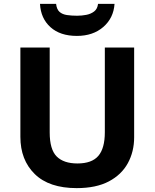

<svg xmlns="http://www.w3.org/2000/svg" viewBox="-20 -959 796 989"><path d="M671 -252Q671 -178 638.5 -118.5Q606 -59 540.5 -24.5Q475 10 375 10Q233 10 159 -62.5Q85 -135 85 -254V-714H236V-277Q236 -189 272 -153Q308 -117 379 -117Q453 -117 486.5 -156Q520 -195 520 -278V-714H671ZM570 -939Q565 -866 512 -820Q459 -774 376 -774Q290 -774 240 -819Q190 -864 186 -939H269Q272 -911 286.5 -898Q301 -885 325 -881.5Q349 -878 377 -878Q401 -878 424.5 -882.5Q448 -887 465 -900Q482 -913 485 -939Z"/></svg>

Font: Noto Sans Tamil
Style: Bold
Weight: 700
Designer: Jelle Bosma - Monotype Design Team
Foundry: Monotype Imaging Inc.
Version: Version 2.004; ttfautohint (v1.8.4.7-5d5b)